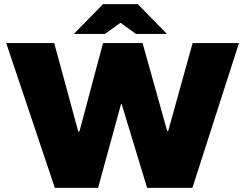

<svg xmlns="http://www.w3.org/2000/svg" viewBox="-20 -908 1175 928"><path d="M245 0 10 -700H242L358 -273H364L478 -700H669L788 -275H793L911 -700H1135L910 0H691L568 -405H565L454 0ZM337 -744 478 -888H646L593 -820L487 -744ZM637 -744 532 -820 478 -888H646L787 -744Z"/></svg>

Font: REM Medium Black
Style: Regular
Weight: 900
Version: Version 1.005;gftools[0.9.28]